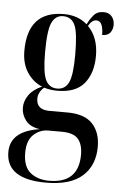

<svg xmlns="http://www.w3.org/2000/svg" viewBox="-56 -612 557 888"><g transform="rotate(5 222.5 -167.5)"><path d="M192 237Q305 237 360.5 187Q416 137 416 51Q416 -16 379 -55.5Q342 -95 262 -95H179Q118 -95 118 -147Q118 -176 145 -200Q174 -191 207 -191Q292 -191 331.5 -239Q371 -287 371 -367Q371 -453 322 -502Q338 -531 359 -531Q391 -531 391 -466Q417 -466 428.5 -481Q440 -496 440 -518Q440 -540 427 -556Q414 -572 389 -572Q359 -572 342.5 -552Q326 -532 315 -509Q272 -547 207 -547Q39 -547 39 -362Q39 -302 66 -261.5Q93 -221 135 -204Q94 -186 74.5 -158Q55 -130 55 -100Q55 -67 76 -40Q97 -13 142 -7Q6 13 6 111Q6 237 192 237ZM205 -201Q168 -201 151.5 -235.5Q135 -270 135 -363Q135 -466 152 -501.5Q169 -537 204 -537Q242 -537 258.5 -502.5Q275 -468 275 -364Q275 -270 258.5 -235.5Q242 -201 205 -201ZM205 227Q152 227 118 199.5Q84 172 84 108Q84 50 113.5 23Q143 -4 181 -4H243Q299 -4 320.5 21.5Q342 47 342 94Q342 227 205 227Z"/></g></svg>

Font: Noto Serif Display Condensed Semi
Style: Regular
Weight: 600
Width: 3
Designer: Monotype Design Team
Foundry: Monotype Imaging Inc.
Version: Version 1.900